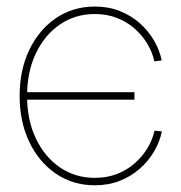

<svg xmlns="http://www.w3.org/2000/svg" viewBox="-20 -550 545 578"><path d="M265.6 7.8Q199.7 7.8 148.4 -27.1Q97.2 -62 68.1 -122.8Q39.1 -183.6 39.1 -261.2Q39.1 -338.9 68.1 -399.7Q97.2 -460.4 148.4 -495.4Q199.7 -530.3 265.6 -530.3Q306.6 -530.3 340.6 -516.8Q374.5 -503.4 400.4 -480.5Q426.3 -457.5 443.4 -428.5Q460.4 -399.4 466.8 -368.2L444.8 -365.2Q438.5 -393.6 423.1 -418.9Q407.7 -444.3 384.8 -464.4Q361.8 -484.4 331.8 -496.1Q301.8 -507.8 265.6 -507.8Q206.5 -507.8 160.4 -476.3Q114.3 -444.8 87.9 -389.2Q61.5 -333.5 61.5 -261.2Q61.5 -189 87.9 -133.3Q114.3 -77.6 160.4 -46.1Q206.5 -14.6 265.6 -14.6Q301.8 -14.6 331.8 -26.1Q361.8 -37.6 385 -57.9Q408.2 -78.1 423.6 -103.5Q439 -128.9 445.3 -156.7L467.3 -154.3Q460.9 -123 443.8 -94Q426.8 -64.9 400.6 -42Q374.5 -19 340.6 -5.6Q306.6 7.8 265.6 7.8ZM53.7 -250V-272.5H384.8V-250Z"/></svg>

Font: Inter 28pt Thin
Style: Regular
Weight: 250
Designer: Rasmus Andersson
Foundry: rsms
Version: Version 4.001;git-66647c0bb